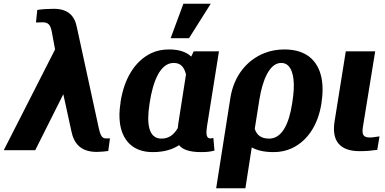

<svg xmlns="http://www.w3.org/2000/svg" viewBox="-27 -802 2058 1025"><path d="M-7 0H161L311 -299L354 -102C367 -38 402 9 490 9C516 8 533 7 551 4L560 -63H537C514 -63 507 -90 501 -115L383 -658C371 -718 336 -755 260 -755C229 -755 198 -753 172 -749L165 -682H172C183 -682 190 -683 200 -683C232 -683 242 -668 249 -635L267 -538Z M616 -250C610 -213 609 -179 613 -147C624 -60 676 10 788 10C854 10 896 -6 929 -27C947 -4 984 10 1046 10C1075 10 1095 8 1118 2L1112 -66L1105 -64C1104 -64 1101 -63 1096 -63C1074 -63 1072 -88 1078 -127L1142 -528H1007L994 -500C970 -522 935 -538 876 -538C841 -538 809 -532 780 -518C691 -475 636 -380 617 -260ZM771 -246 773 -259C790 -367 828 -466 900 -466C939 -466 956 -443 966 -405L925 -143C924 -134 923 -127 922 -118C901 -83 875 -62 835 -62C765 -62 755 -143 771 -246ZM884 -598H982L1098 -782H952Z M1127 203H1283L1317 -15C1345 0 1379 10 1435 10C1469 10 1501 3 1530 -10C1616 -50 1671 -136 1689 -250L1690 -260C1696 -300 1697 -337 1692 -371C1678 -467 1619 -538 1492 -538C1454 -538 1419 -532 1386 -519C1293 -483 1222 -399 1203 -280ZM1333 -114 1358 -272C1374 -370 1410 -466 1474 -466C1490 -466 1502 -461 1512 -451C1544 -418 1548 -346 1534 -259L1532 -246C1516 -143 1479 -62 1410 -62C1368 -62 1344 -80 1333 -114Z M1759 -153C1743 -50 1787 5 1893 5C1930 5 1958 2 1987 -2L1999 -74L1971 -70C1964 -69 1957 -68 1949 -68C1914 -68 1904 -81 1910 -122L1976 -528H1819Z"/></svg>

Font: Aerodynamic
Style: BdObl
Weight: 500
Designer: Google
Version: Version 2.000980; 2014